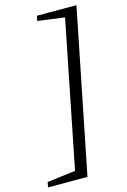

<svg xmlns="http://www.w3.org/2000/svg" viewBox="-204 -791 694 1046"><g transform="rotate(-15 143.0 -268.5)"><path d="M338 -728 154 191H-68L-63 162L97 142L261 -680L109 -700L115 -728Z"/></g></svg>

Font: Piazzolla
Style: Italic
Weight: 400
Italic angle: -11.3°
Designer: Juan Pablo del Peral
Foundry: Huerta Tipografica
Version: Version 1.330